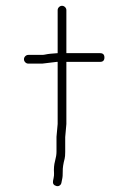

<svg xmlns="http://www.w3.org/2000/svg" viewBox="-20 -619 429 661"><path d="M175.5 -406H178.5V-192L174.5 -148V-96.5C174.5 -87.5 172.8 -76.9 169.5 -64.6C166.1 -52.3 164.9 -38.3 166 -22.5C166.3 -17.5 165.8 -12 164.5 -6L162.5 4C161 13.3 165 19.1 174.5 21.5C178.5 22.5 182.2 21.8 185.5 19.5C188.8 17.2 190.8 14 191.5 10L193.5 0C195.5 -8 196.3 -17.7 196 -29.1C195.7 -40.5 197.8 -55 202.5 -72.5C203.8 -77.5 204.5 -85.3 204.5 -96V-147L208.5 -192V-406H324.5C334.5 -406 339.5 -411 339.5 -421C339.5 -431 334.5 -436 324.5 -436H208.5V-584C208.5 -588 207 -591.5 204 -594.5C201 -597.5 197.5 -599 193.5 -599C189.5 -599 186 -597.5 183 -594.5C180 -591.5 178.5 -588 178.5 -584V-436C175.2 -436 166.8 -435.3 153.5 -434C146.8 -433.3 141.3 -432.5 137 -431.5C132.7 -430.5 128.8 -430 125.5 -430H77.5C73.5 -430 70 -428.5 67 -425.5C64 -422.5 62.5 -419 62.5 -415C62.5 -411 64 -407.5 67 -404.5C70 -401.5 73.5 -400 77.5 -400H125.5Z"/></svg>

Font: Proton
Style: ExBdExt
Weight: 500
Version: Version 1.017